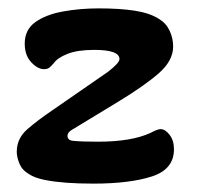

<svg xmlns="http://www.w3.org/2000/svg" viewBox="-20 -427 474 458"><path d="M203 11Q168 11 140 9Q112 7 91 3Q69 -1 55.5 -8Q42 -15 34 -24Q28 -31 24 -43Q20 -55 20 -65Q20 -97 45.5 -119Q71 -141 105 -164L238 -256Q265 -277 265 -286Q265 -308 205 -308Q165 -308 141 -298.5Q117 -289 108 -276Q102 -269 97.5 -265.5Q93 -262 85 -262Q70 -262 54.5 -278.5Q39 -295 39 -323Q39 -356 64 -374Q89 -392 129.5 -399.5Q170 -407 216 -407Q266 -407 301.5 -401.5Q337 -396 359 -382Q376 -372 384.5 -354Q393 -336 393 -316Q393 -282 358.5 -252Q324 -222 263 -185L151 -117Q141 -111 141 -103Q141 -92 155 -91Q165 -90 180 -89.5Q195 -89 213 -89Q294 -89 339 -110Q356 -119 363 -119Q374 -119 384.5 -105.5Q395 -92 395 -71Q395 -23 342 -6Q289 11 203 11Z"/></svg>

Font: Akaya Telivigala
Style: Regular
Weight: 400
Designer: Vaishnavi Murthy Yerkadithaya, Juan Luis Blanco Aristondo
Version: Version 1.002; ttfautohint (v1.8.3)